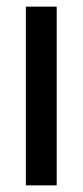

<svg xmlns="http://www.w3.org/2000/svg" viewBox="-20 -559 249 579"><path d="M58 0H151V-539H58Z"/></svg>

Font: Plus Jakarta Sans Medium
Style: Regular
Weight: 500
Designer: Gumpita Rahayu
Foundry: Tokotype
Version: Version 2.004; ttfautohint (v1.8.3)